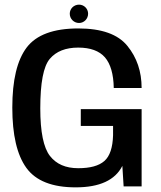

<svg xmlns="http://www.w3.org/2000/svg" viewBox="-20 -803 694 827"><path d="M306 4C409 4 476 -27 507 -88.5L512.5 0H590V-333H328V-260.5H467V-220.5C465.5 -167 453 -130 429.5 -109.5C405.5 -88.5 368 -78.5 317 -78.5C263 -78.5 222.5 -96 195 -131.5C167.5 -167 153.5 -235 153.5 -336C153.5 -446 167 -517 194.5 -549.5C222 -582 263 -598 317 -598C369 -598 407.5 -584 432 -556C456 -528 469 -484 470 -424H590C590 -495 569.5 -555.5 528.5 -605.5C488 -655.5 417.5 -680.5 317 -680.5C210.5 -680.5 136.5 -653 95 -598.5C53.5 -543.5 33 -457.5 33 -339.5C33 -222.5 53 -136 93.5 -80C134 -24 205 4 306 4ZM320.5 -704C342 -704 359.5 -722 359.5 -744C359.5 -765.5 342 -783 320.5 -783C298 -783 280.5 -765.5 280.5 -744C280.5 -721.5 298.5 -704 320.5 -704Z"/></svg>

Font: Anybody Medium
Style: Regular
Weight: 500
Designer: Tyler Finck
Foundry: Etcetera Type Company
Version: Version 1.110